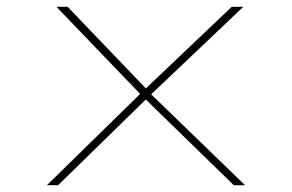

<svg xmlns="http://www.w3.org/2000/svg" viewBox="-20 -545 859 565"><path d="M668 0 402 -259 395 -266 146 -525H179L411 -283L418 -274L701 0ZM118 0 399 -275 416 -259 151 0ZM418 -261 402 -278 662 -525H696Z"/></svg>

Font: Lexend Tera Thin
Style: Regular
Weight: 250
Version: Version 1.007